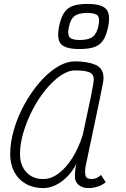

<svg xmlns="http://www.w3.org/2000/svg" viewBox="-20 -945 640 979"><path d="M495 -53 519 -16Q505 -3 481 5.5Q457 14 431 14Q400 14 381 -2Q362 -18 362 -44Q362 -65 364.5 -84Q367 -103 371 -113Q343 -56 296 -21Q249 14 200 14Q150 14 112 -7.5Q74 -29 53 -68Q32 -107 32 -159Q32 -220 51.5 -286Q71 -352 105 -413.5Q139 -475 181.5 -524.5Q224 -574 271 -603Q318 -632 363 -632Q426 -632 467 -614.5Q508 -597 508 -545Q508 -541 506 -527.5Q504 -514 498 -486Q492 -458 482 -408.5Q472 -359 455.5 -282Q439 -205 416 -95Q412 -67 416 -49.5Q420 -32 449 -32Q460 -32 472.5 -37.5Q485 -43 495 -53ZM200 -32Q240 -32 278 -60Q316 -88 348.5 -139Q381 -190 402 -257Q428 -376 443 -450Q458 -524 458 -540Q458 -567 435.5 -576.5Q413 -586 363 -586Q327 -586 288 -559Q249 -532 212 -486.5Q175 -441 146 -385Q117 -329 99.5 -270.5Q82 -212 82 -159Q82 -102 114.5 -67Q147 -32 200 -32ZM385 -695Q313 -695 290.5 -721Q268 -747 282 -814Q296 -878 326.5 -901.5Q357 -925 426 -925Q497 -925 521 -899Q545 -873 531 -806Q522 -764 506 -739.5Q490 -715 461 -705Q432 -695 385 -695ZM387 -741Q432 -741 453 -757.5Q474 -774 482 -814Q490 -852 478 -865.5Q466 -879 424 -879Q381 -879 360 -863Q339 -847 331 -806Q323 -769 335 -755Q347 -741 387 -741Z"/></svg>

Font: Victor Mono Thin
Style: Italic
Weight: 100
Italic angle: -12°
Monospace: yes
Designer: Rune Bjørnerås
Version: Version 1.561;gftools[0.9.30]